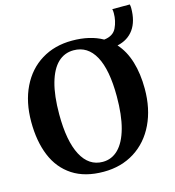

<svg xmlns="http://www.w3.org/2000/svg" viewBox="-125 -970 989 1086"><g transform="rotate(-15 369.0 -427.0)"><path d="M608 -659Q651 -611.5 672.2 -541.2Q693.5 -471 693.5 -382.5Q693.5 -266 650.8 -176.8Q608 -87.5 529.8 -38.2Q451.5 11 348.5 11Q239.5 11 167 -36.2Q94.5 -83.5 59.5 -168.5Q24.5 -253.5 24.5 -367.5Q24.5 -483 66.8 -570Q109 -657 186.2 -704.5Q263.5 -752 365.5 -752Q471 -752 544 -710.5Q597.5 -716.5 616.2 -755.8Q635 -795 635 -841.5Q635 -856 632.5 -865H735Q737.5 -853.5 737.5 -843.5Q737.5 -766 704 -719.2Q670.5 -672.5 608 -659ZM529.5 -382Q529.5 -538 486 -617.5Q442.5 -697 360 -697Q306.5 -697 268.2 -660.5Q230 -624 209.2 -550.5Q188.5 -477 188.5 -368Q188.5 -211 232.5 -127.8Q276.5 -44.5 358 -44.5Q411 -44.5 449.5 -83Q488 -121.5 508.8 -197Q529.5 -272.5 529.5 -382Z"/></g></svg>

Font: Merriweather Text
Style: Bold
Weight: 700
Designer: Eben Sorkin
Foundry: Eben Sorkin
Version: Version 2.100